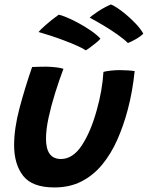

<svg xmlns="http://www.w3.org/2000/svg" viewBox="-20 -816 665 864"><path d="M445.5 -492.5Q457.5 -496 478.5 -498.2Q499.5 -500.5 519 -500.5Q535.5 -500.5 555 -499.2Q574.5 -498 586 -496Q581.5 -452.5 573.8 -408.2Q566 -364 554.5 -321Q535.5 -249.5 507.5 -186.5Q479.5 -123.5 439.8 -75.2Q400 -27 347 0.2Q294 27.5 225 27.5Q125 27.5 84.2 -24.8Q43.5 -77 43.5 -163Q43.5 -238 68 -330Q92.5 -422 124.5 -514.5Q136.5 -515 155.2 -515.5Q174 -516 189 -516Q211 -515.5 232.2 -513Q253.5 -510.5 265.5 -506.5Q246 -454.5 228 -397Q210 -339.5 198.5 -286.2Q187 -233 187 -192Q187 -100.5 254 -100.5Q308 -100.5 348.5 -162.2Q389 -224 415.5 -321Q428 -365 435.5 -408Q443 -451 445.5 -492.5ZM479 -796Q488.5 -793 507.5 -780.5Q526.5 -768 548.8 -749.2Q571 -730.5 591.8 -708.5Q612.5 -686.5 625 -664.5Q609.5 -649.5 586.2 -637Q563 -624.5 555.5 -622.5Q539 -639 508.8 -660.5Q478.5 -682 444.5 -702.2Q410.5 -722.5 383.5 -736.5Q391 -744 418 -762.5Q445 -781 479 -796ZM244.5 -750Q255.5 -748 279.2 -738.2Q303 -728.5 331.8 -713Q360.5 -697.5 387.8 -679Q415 -660.5 432 -642Q426 -634.5 412 -623Q398 -611.5 384.5 -601.8Q371 -592 366 -589.5Q351 -599.5 325 -611Q299 -622.5 267.8 -634.2Q236.5 -646 206.5 -655.8Q176.5 -665.5 153.5 -672Q159.5 -680.5 186.8 -704.5Q214 -728.5 244.5 -750Z"/></svg>

Font: Grandstander SemiBold
Style: Italic
Weight: 600
Italic angle: -15°
Designer: Tyler Finck
Foundry: Etcetera Type Co
Version: Version 1.200; ttfautohint (v1.8.3)